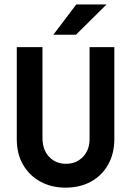

<svg xmlns="http://www.w3.org/2000/svg" viewBox="-20 -839 596 872"><path d="M277.8 13.2Q213.9 13.2 163.9 -13.9Q113.9 -41 85.1 -90.3Q56.2 -139.6 56.2 -206.9V-625H172.9V-212.5Q172.9 -159 202.8 -127.1Q232.6 -95.1 279.9 -95.1Q325.7 -95.1 356.2 -126Q386.8 -156.9 386.8 -208.3V-625H499.3V-209Q499.3 -141 470.8 -91Q442.4 -41 392.7 -13.9Q343.1 13.2 277.8 13.2ZM222.2 -681.2 326.4 -818.8H463.9L325 -681.2Z"/></svg>

Font: Afacad SemiBold
Style: Regular
Weight: 600
Designer: Kristian Moeller
Foundry: Dicotype
Version: Version 1.000